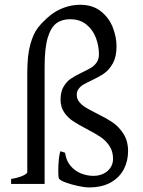

<svg xmlns="http://www.w3.org/2000/svg" viewBox="-20 -777 605 811"><path d="M229 -22.9Q226.1 -28.3 226.1 -56.2Q226.1 -81.5 228.8 -106.7Q231.4 -131.8 235.8 -138.2L254.9 -131.8Q259.3 -98.6 277.8 -76.7Q296.4 -54.7 322.3 -44.4Q348.1 -34.2 375 -34.2Q397.9 -34.2 416.7 -43.2Q435.5 -52.2 446.5 -68.6Q457.5 -85 457.5 -106Q457.5 -137.7 442.4 -160.4Q427.2 -183.1 405.3 -198Q383.3 -212.9 345.7 -232.4Q309.1 -251.5 287.4 -266.1Q265.6 -280.8 250.7 -303Q235.8 -325.2 235.8 -356Q235.8 -389.2 248.5 -410.9Q261.2 -432.6 279.3 -444.8Q297.4 -457 327.1 -471.2Q351.6 -482.9 365.5 -491.5Q379.4 -500 388.7 -513.9Q397.9 -527.8 397.9 -547.9Q397.9 -583.5 385 -617.4Q372.1 -651.4 344.7 -673.6Q317.4 -695.8 275.9 -695.8Q241.7 -695.8 218.3 -678.7Q194.8 -661.6 181.6 -617.7Q168.5 -573.7 168.5 -496.1V0H26.9V-21Q58.1 -26.4 76.7 -34.9Q95.2 -43.5 95.2 -49.8V-469.2Q95.2 -543 107.9 -588.9Q120.6 -634.8 140.4 -660.2Q160.2 -685.5 191.9 -711.9Q218.8 -733.4 251.5 -745.1Q284.2 -756.8 318.8 -756.8Q371.1 -756.8 405.8 -729.5Q440.4 -702.1 456.3 -661.6Q472.2 -621.1 472.2 -581.1Q472.2 -537.6 456.8 -509.8Q441.4 -481.9 420.4 -467.3Q399.4 -452.6 366.2 -437Q344.2 -426.8 332.3 -419.7Q320.3 -412.6 312.3 -401.9Q304.2 -391.1 304.2 -376Q304.2 -359.4 314.9 -346.2Q325.7 -333 341.6 -323.2Q357.4 -313.5 386.7 -298.8Q429.2 -277.8 455.8 -259.8Q482.4 -241.7 501.7 -211.7Q521 -181.6 521 -138.2Q521 -97.7 503.4 -63Q485.8 -28.3 448.7 -6.8Q411.6 14.6 356 14.6Q337.9 14.6 309.3 8.5Q280.8 2.4 257.1 -6.3Q233.4 -15.1 229 -22.9Z"/></svg>

Font: David Libre
Style: Regular
Weight: 400
Version: Version 1.000